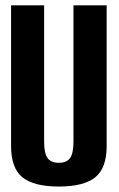

<svg xmlns="http://www.w3.org/2000/svg" viewBox="-20 -695 446 720"><path d="M200.5 4.5Q107 4.5 64.2 -30Q21.5 -64.5 21.5 -148V-675H145.5V-163.5Q145.5 -119.5 158.5 -102Q171.5 -84.5 200.5 -84.5Q229.5 -84.5 242.5 -102Q255.5 -119.5 255.5 -163.5V-675H380V-148Q380 -64.5 337 -30Q294 4.5 200.5 4.5Z"/></svg>

Font: Anybody Condensed SemiBold
Style: Regular
Weight: 600
Width: 3
Designer: Tyler Finck
Foundry: Etcetera Type Company
Version: Version 1.010; ttfautohint (v1.8.3) -l 8 -r 50 -G 200 -x 14 